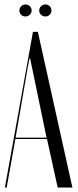

<svg xmlns="http://www.w3.org/2000/svg" viewBox="-20 -842 348 862"><path d="M67 -795C67 -780 79 -768 94 -768C110 -768 122 -780 122 -795C122 -810 110 -822 94 -822C80 -822 67 -810 67 -795ZM156 -795C156 -780 168 -768 184 -768C199 -768 211 -780 211 -795C211 -810 199 -822 184 -822C169 -822 156 -810 156 -795ZM2 0H10L49 -218H191L239 0H305L150 -699H128ZM113 -581H115L189 -224H50L105 -542Z"/></svg>

Font: Moniqa Display
Style: Regular
Weight: 400
Designer: Rajesh Rajput
Foundry: Rajesh Rajput
Version: Version 1.000